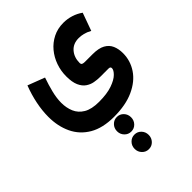

<svg xmlns="http://www.w3.org/2000/svg" viewBox="-272 -568 1265 1265"><g transform="rotate(-45 360.5 65.0)"><path d="M359.9 259.3Q387.7 259.3 406.5 279.1Q425.3 298.8 425.3 327.1Q425.3 355.5 406.5 375.2Q387.7 395 359.9 395Q332.5 395 313.5 375.2Q294.4 355.5 294.4 327.1Q294.4 298.8 313.5 279.1Q332.5 259.3 359.9 259.3ZM359.9 423.3Q387.7 423.3 406.5 443.1Q425.3 462.9 425.3 491.2Q425.3 519.5 406.5 539.3Q387.7 559.1 359.9 559.1Q332.5 559.1 313.5 539.3Q294.4 519.5 294.4 491.2Q294.4 462.9 313.5 443.1Q332.5 423.3 359.9 423.3ZM348.1 246.1Q243.2 246.1 175 206.1Q106.9 166 74.2 96.7Q41.5 27.3 41.5 -59.6Q41.5 -117.7 54.2 -179.9Q66.9 -242.2 90.8 -304.2L209.5 -258.8Q191.4 -207 179.2 -157.7Q167 -108.4 167 -65.4Q167 -18.6 183.6 20.5Q200.2 59.6 239.7 83Q279.3 106.4 348.1 106.4Q422.4 106.4 470.5 89.6Q518.6 72.8 541.7 49.8Q564.9 26.9 564.9 9.3Q564.9 -4.9 547.4 -4.9H468.3Q443.4 -4.9 416.3 -9.8Q389.2 -14.6 365.7 -30.8Q342.3 -46.9 327.9 -79.1Q313.5 -111.3 313.5 -165.5Q313.5 -216.3 330.1 -263.4Q346.7 -310.5 377.7 -347.7Q408.7 -384.8 452.1 -406.7Q495.6 -428.7 549.8 -428.7Q586.4 -428.7 621.8 -417.7Q657.2 -406.7 687 -385.3L642.1 -260.7Q616.7 -274.9 593.5 -280.5Q570.3 -286.1 550.8 -286.1Q498 -286.1 468.3 -251.7Q438.5 -217.3 438.5 -166Q438.5 -152.8 447 -149.4Q455.6 -146 468.3 -146H539.6Q595.7 -146 627.7 -128.4Q659.7 -110.8 673.1 -79.8Q686.5 -48.8 686.5 -9.3Q686.5 60.5 647.7 118.7Q608.9 176.8 533.4 211.4Q458 246.1 348.1 246.1Z"/></g></svg>

Font: Vazirmatn RD ExtraBold
Style: Regular
Weight: 800
Designer: Saber Rastikerdar
Foundry: Saber Rastikerdar
Version: Version 32.102